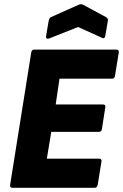

<svg xmlns="http://www.w3.org/2000/svg" viewBox="-20 -890 583 910"><path d="M39 0Q26 0 28 -14L128 -641Q130 -655 142 -655H531Q545 -655 543 -641L525 -531Q523 -517 511 -517H262L244 -395H467Q482 -395 479 -381L463 -278Q461 -265 449 -265H223L202 -138H449Q463 -138 461 -125L443 -14Q440 0 429 0ZM214 -708Q207 -705 202 -707.5Q197 -710 198 -717L211 -793Q214 -805 222 -809L354 -868Q364 -872 373 -868L482 -809Q487 -806 490 -801.5Q493 -797 491 -790L479 -720Q476 -704 463 -711L350 -762Z"/></svg>

Font: Sofia Sans Semi Condensed Black
Style: Italic
Weight: 900
Italic angle: -9°
Version: Version 4.100